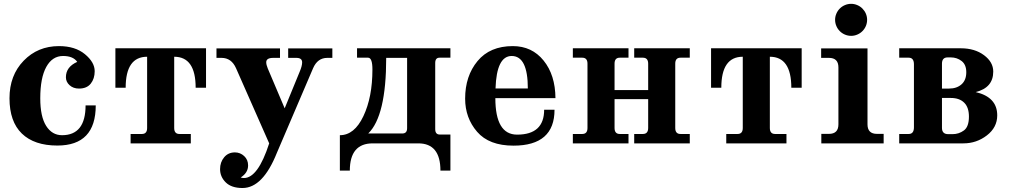

<svg xmlns="http://www.w3.org/2000/svg" viewBox="-20 -737 5189 987"><path d="M274.9 11.2Q156.2 11.2 92.5 -50.3Q28.8 -111.8 28.8 -231.9Q28.8 -349.6 101.6 -424.8Q174.3 -500 283.2 -500Q366.2 -500 416.5 -458.5Q466.8 -417 466.8 -371.1Q466.8 -332.5 446.5 -307.1Q426.3 -281.7 386.2 -281.7Q356.9 -281.7 337.9 -298.8Q318.8 -315.9 318.8 -339.8Q318.8 -393.1 377 -418.9Q356 -449.2 304.2 -449.2Q249 -449.2 218 -393.1Q187 -336.9 187 -231.9Q187 -137.7 217.3 -89.8Q247.6 -42 298.8 -42Q419.9 -42 419.9 -195.3H472.2Q472.2 11.2 274.9 11.2Z M960.9 0H651.4V-48.3H709.5Q736.3 -48.3 736.3 -79.1V-445.3Q626 -445.3 626 -286.1H573.2V-488.8H1039.1V-286.1H985.8Q985.8 -445.3 875.5 -445.3V-79.1Q875.5 -48.3 902.3 -48.3H960.9Z M1226.6 229.5Q1169.9 229.5 1140.6 200.7Q1111.3 171.9 1111.3 132.3Q1111.3 96.7 1132.3 71.5Q1153.3 46.4 1187.5 46.4Q1214.8 46.4 1235.1 65.2Q1255.4 84 1255.4 113.3Q1255.4 151.4 1217.3 175.3Q1225.6 178.2 1233.9 178.2Q1306.2 178.2 1363.8 0L1193.4 -386.2Q1169.9 -439.5 1118.7 -439.5H1092.8V-488.3H1419.4V-439.5H1384.8Q1348.6 -439.5 1348.6 -417Q1348.6 -404.3 1356.4 -385.3L1443.4 -180.2L1520.5 -368.2Q1533.2 -397.9 1533.2 -416.5Q1533.2 -439.5 1503.4 -439.5H1461.4V-488.3H1688.5V-439.5H1662.6Q1612.3 -439.5 1589.4 -386.2L1403.3 48.8Q1331.1 229.5 1226.6 229.5Z M2295.4 140.1H2244.1Q2244.1 0 2130.4 0H1896Q1778.3 0 1778.3 140.1H1727.1V-42Q1801.8 -42 1848.1 -139.9Q1894.5 -237.8 1894.5 -379.9Q1894.5 -440.4 1872.1 -440.4H1815.4V-488.8H2295.4V-440.4H2239.3Q2217.3 -440.4 2217.3 -413.1V-73.2Q2217.3 -45.4 2240.7 -45.4H2295.4ZM2048.3 -50.8Q2072.8 -50.8 2072.8 -78.1V-439.5H1965.3Q1965.3 -140.6 1873 -50.8Z M2619.6 11.7Q2494.1 11.7 2432.6 -59.6Q2371.1 -130.9 2371.1 -230Q2371.1 -346.2 2434.8 -423.1Q2498.5 -500 2616.2 -500Q2714.4 -500 2774.4 -425.8Q2834.5 -351.6 2835.4 -232.4H2526.4Q2526.4 -44.9 2638.2 -44.9Q2777.3 -44.9 2777.3 -172.9H2830.6Q2830.6 11.7 2619.6 11.7ZM2693.4 -282.2Q2693.4 -449.2 2610.4 -449.2Q2532.7 -449.2 2527.3 -282.2Z M3525.9 0H3240.2V-48.3H3284.7Q3312 -48.3 3312 -79.1V-227.5H3139.2V-79.1Q3139.2 -48.3 3166 -48.3H3210.9V0H2924.8V-48.3H2973.1Q3000 -48.3 3000 -79.1V-409.7Q3000 -440.4 2973.1 -440.4H2924.8V-488.8H3210.9V-440.4H3166Q3139.2 -440.4 3139.2 -409.7V-273.9H3312V-409.7Q3312 -440.4 3284.7 -440.4H3240.2V-488.8H3525.9V-440.4H3478Q3451.2 -440.4 3451.2 -409.7V-79.1Q3451.2 -48.3 3478 -48.3H3525.9Z M4022.9 0H3713.4V-48.3H3771.5Q3798.3 -48.3 3798.3 -79.1V-445.3Q3688 -445.3 3688 -286.1H3635.3V-488.8H4101.1V-286.1H4047.9Q4047.9 -445.3 3937.5 -445.3V-79.1Q3937.5 -48.3 3964.4 -48.3H4022.9Z M4522.5 0H4202.1V-48.8H4241.2Q4290 -48.8 4290 -97.7V-390.6Q4290 -439.5 4241.2 -439.5H4201.2V-488.3H4439.5V-97.7Q4439.5 -48.8 4488.3 -48.8H4522.5ZM4355.5 -552.7Q4338.9 -552.7 4323.7 -559.1Q4308.6 -565.4 4297.1 -576.9Q4285.6 -588.4 4279.3 -603.5Q4272.9 -618.7 4272.9 -635.3Q4272.9 -651.4 4279.3 -666.5Q4285.6 -681.6 4297.1 -693.1Q4308.6 -704.6 4323.7 -710.9Q4338.9 -717.3 4355.5 -717.3Q4371.6 -717.3 4386.7 -710.9Q4401.9 -704.6 4413.3 -693.1Q4424.8 -681.6 4431.2 -666.5Q4437.5 -651.4 4437.5 -635.3Q4437.5 -618.7 4431.2 -603.5Q4424.8 -588.4 4413.3 -576.9Q4401.9 -565.4 4386.7 -559.1Q4371.6 -552.7 4355.5 -552.7Z M4932.6 0H4602.5V-48.3H4651.4Q4678.2 -48.3 4678.2 -82.5V-406.2Q4678.2 -440.4 4651.4 -440.4H4602.5V-488.8H4918.9Q4990.7 -488.8 5038.3 -453.4Q5085.9 -418 5085.9 -369.1Q5085.9 -286.1 4995.6 -263.7Q5106.4 -237.8 5106.4 -144Q5106.4 -82 5053.2 -41Q5000 0 4932.6 0ZM4858.9 -281.7Q4898.4 -281.7 4922.9 -303.5Q4947.3 -325.2 4947.3 -365.7Q4947.3 -404.8 4923.3 -423.3Q4899.4 -441.9 4867.7 -441.9H4851.6Q4822.3 -441.9 4822.3 -409.7V-281.7ZM4877 -47.4Q4909.2 -47.4 4935.1 -66.4Q4960.9 -85.4 4960.9 -137.7Q4960.9 -185.1 4936.5 -209.2Q4912.1 -233.4 4868.2 -233.4H4822.3V-79.6Q4822.3 -47.4 4854.5 -47.4Z"/></svg>

Font: Munson
Style: Bold
Weight: 700
Designer: Paul James MIller
Foundry: High-Logic / Made with FontCreator
Version: Version 2.10;May 5, 2019;FontCreator 11.5.0.2430 64-bit